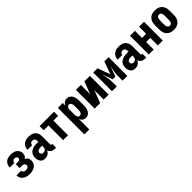

<svg xmlns="http://www.w3.org/2000/svg" viewBox="368 -2038 3764 3764"><g transform="rotate(-45 2250.0 -156.5)"><path d="M252 8Q227 8 202.5 5Q178 2 154.5 -7Q131 -16 110.5 -30.5Q90 -45 75.5 -65Q61 -85 53.5 -109.5Q46 -134 46 -158H175Q175 -145 182 -132.5Q189 -120 200 -112.5Q211 -105 225 -102Q239 -99 252 -99Q266 -99 280 -102Q294 -105 306 -112.5Q318 -120 324.5 -132.5Q331 -145 331 -159Q331 -173 324 -185.5Q317 -198 304.5 -205Q292 -212 278 -214.5Q264 -217 250 -217H192V-324H250Q261 -324 272.5 -326Q284 -328 294 -333.5Q304 -339 309.5 -349.5Q315 -360 315 -371Q315 -383 310 -393Q305 -403 295.5 -409.5Q286 -416 275 -418.5Q264 -421 253 -421Q240 -421 228.5 -417Q217 -413 208 -404.5Q199 -396 195 -384Q191 -372 191 -360H62V-361Q62 -385 68.5 -408Q75 -431 87.5 -451.5Q100 -472 118.5 -487Q137 -502 159 -511.5Q181 -521 205 -524.5Q229 -528 253 -528Q276 -528 299 -525Q322 -522 344 -514Q366 -506 385 -492.5Q404 -479 417.5 -460Q431 -441 437.5 -418.5Q444 -396 444 -373Q444 -358 441 -342.5Q438 -327 430.5 -313.5Q423 -300 411.5 -290Q400 -280 386 -272Q403 -264 417.5 -253Q432 -242 442 -227Q452 -212 456 -194Q460 -176 460 -157Q460 -132 453 -108Q446 -84 431 -63.5Q416 -43 395 -29Q374 -15 350.5 -6.5Q327 2 302 5Q277 8 252 8Z M681 8Q661 8 642.5 4Q624 0 608 -10Q592 -20 580 -35.5Q568 -51 561 -68.5Q554 -86 551 -105Q548 -124 548 -143Q548 -170 554.5 -196.5Q561 -223 576.5 -245Q592 -267 615 -282Q638 -297 663.5 -306Q689 -315 715.5 -318Q742 -321 769 -321H815V-346Q815 -360 811.5 -374Q808 -388 799 -399Q790 -410 776.5 -415.5Q763 -421 748 -421Q736 -421 723.5 -417.5Q711 -414 701.5 -405.5Q692 -397 687.5 -385Q683 -373 683 -360H554Q554 -384 560.5 -407.5Q567 -431 580 -451.5Q593 -472 612.5 -487Q632 -502 654 -511.5Q676 -521 700 -524.5Q724 -528 748 -528Q774 -528 799 -524Q824 -520 847 -510Q870 -500 889.5 -482.5Q909 -465 921.5 -443Q934 -421 939 -396Q944 -371 944 -346V-117Q944 -110 949 -104.5Q954 -99 962 -99H979V8H962Q939 8 916 4Q893 0 873 -11Q853 -22 838.5 -40.5Q824 -59 819 -81Q810 -61 796 -43.5Q782 -26 763.5 -14.5Q745 -3 723.5 2.5Q702 8 681 8ZM734 -99Q750 -99 766 -104Q782 -109 793.5 -120.5Q805 -132 810 -148Q815 -164 815 -180V-214H769Q759 -214 749 -213Q739 -212 729 -210Q719 -208 709 -203.5Q699 -199 691.5 -192Q684 -185 680.5 -175.5Q677 -166 677 -155Q677 -144 680.5 -133Q684 -122 692 -114Q700 -106 711.5 -102.5Q723 -99 734 -99Z M1182 0V-406H1050V-520H1450V-406H1318V0Z M1556 215V-520H1693V-446Q1700 -463 1711 -479Q1722 -495 1737.5 -506.5Q1753 -518 1771.5 -523Q1790 -528 1809 -528Q1833 -528 1855.5 -520Q1878 -512 1895 -495.5Q1912 -479 1923.5 -458Q1935 -437 1941.5 -414Q1948 -391 1950 -367.5Q1952 -344 1952 -320V-200Q1952 -176 1950 -152.5Q1948 -129 1941.5 -106Q1935 -83 1923.5 -62Q1912 -41 1895 -24.5Q1878 -8 1855.5 0Q1833 8 1809 8Q1790 8 1771.5 3Q1753 -2 1737.5 -13.5Q1722 -25 1711 -41Q1700 -57 1693 -74V215ZM1751 -106Q1767 -106 1781 -115Q1795 -124 1802.5 -138Q1810 -152 1812.5 -168Q1815 -184 1815 -200V-320Q1815 -336 1812.5 -352Q1810 -368 1802.5 -382Q1795 -396 1781 -405Q1767 -414 1751 -414Q1741 -414 1731 -410Q1721 -406 1714 -398Q1707 -390 1703 -380.5Q1699 -371 1696.5 -361Q1694 -351 1693.5 -340.5Q1693 -330 1693 -320V-200Q1693 -190 1693.5 -179.5Q1694 -169 1696.5 -159Q1699 -149 1703 -139.5Q1707 -130 1714 -122Q1721 -114 1731 -110Q1741 -106 1751 -106Z M2056 0V-520H2193V-312Q2193 -299 2192.5 -286.5Q2192 -274 2192 -262L2292 -520H2444V0H2307V-208Q2307 -221 2307.5 -233.5Q2308 -246 2308 -258L2302 -243L2208 0Z M2537 0V-520H2654L2750 -258L2846 -520H2963V0H2830V-104Q2830 -138 2832 -172Q2834 -206 2839.5 -239.5Q2845 -273 2853 -306.5Q2861 -340 2867 -373L2787 -156H2713L2633 -373Q2639 -340 2647 -306.5Q2655 -273 2660.5 -239.5Q2666 -206 2668 -172Q2670 -138 2670 -104V0Z M3181 8Q3161 8 3142.5 4Q3124 0 3108 -10Q3092 -20 3080 -35.5Q3068 -51 3061 -68.5Q3054 -86 3051 -105Q3048 -124 3048 -143Q3048 -170 3054.5 -196.5Q3061 -223 3076.5 -245Q3092 -267 3115 -282Q3138 -297 3163.5 -306Q3189 -315 3215.5 -318Q3242 -321 3269 -321H3315V-346Q3315 -360 3311.5 -374Q3308 -388 3299 -399Q3290 -410 3276.5 -415.5Q3263 -421 3248 -421Q3236 -421 3223.5 -417.5Q3211 -414 3201.5 -405.5Q3192 -397 3187.5 -385Q3183 -373 3183 -360H3054Q3054 -384 3060.5 -407.5Q3067 -431 3080 -451.5Q3093 -472 3112.5 -487Q3132 -502 3154 -511.5Q3176 -521 3200 -524.5Q3224 -528 3248 -528Q3274 -528 3299 -524Q3324 -520 3347 -510Q3370 -500 3389.5 -482.5Q3409 -465 3421.5 -443Q3434 -421 3439 -396Q3444 -371 3444 -346V-117Q3444 -110 3449 -104.5Q3454 -99 3462 -99H3479V8H3462Q3439 8 3416 4Q3393 0 3373 -11Q3353 -22 3338.5 -40.5Q3324 -59 3319 -81Q3310 -61 3296 -43.5Q3282 -26 3263.5 -14.5Q3245 -3 3223.5 2.5Q3202 8 3181 8ZM3234 -99Q3250 -99 3266 -104Q3282 -109 3293.5 -120.5Q3305 -132 3310 -148Q3315 -164 3315 -180V-214H3269Q3259 -214 3249 -213Q3239 -212 3229 -210Q3219 -208 3209 -203.5Q3199 -199 3191.5 -192Q3184 -185 3180.5 -175.5Q3177 -166 3177 -155Q3177 -144 3180.5 -133Q3184 -122 3192 -114Q3200 -106 3211.5 -102.5Q3223 -99 3234 -99Z M3556 0V-520H3693V-323H3807V-520H3944V0H3807V-209H3693V0Z M4250 8Q4223 8 4195.5 3Q4168 -2 4143.5 -15Q4119 -28 4100 -48Q4081 -68 4069 -93Q4057 -118 4052.5 -145.5Q4048 -173 4048 -200V-320Q4048 -347 4052.5 -374.5Q4057 -402 4069 -427Q4081 -452 4100 -472Q4119 -492 4143.5 -505Q4168 -518 4195.5 -523Q4223 -528 4250 -528Q4277 -528 4304.5 -523Q4332 -518 4356.5 -505Q4381 -492 4400 -472Q4419 -452 4431 -427Q4443 -402 4447.5 -374.5Q4452 -347 4452 -320V-200Q4452 -173 4447.5 -145.5Q4443 -118 4431 -93Q4419 -68 4400 -48Q4381 -28 4356.5 -15Q4332 -2 4304.5 3Q4277 8 4250 8ZM4250 -106Q4266 -106 4280.5 -114.5Q4295 -123 4302.5 -137.5Q4310 -152 4312.5 -168Q4315 -184 4315 -200V-320Q4315 -336 4312.5 -352Q4310 -368 4302.5 -382.5Q4295 -397 4280.5 -405.5Q4266 -414 4250 -414Q4234 -414 4219.5 -405.5Q4205 -397 4197.5 -382.5Q4190 -368 4187.5 -352Q4185 -336 4185 -320V-200Q4185 -184 4187.5 -168Q4190 -152 4197.5 -137.5Q4205 -123 4219.5 -114.5Q4234 -106 4250 -106Z"/></g></svg>

Font: Iosevka SS18 Heavy
Style: Regular
Weight: 900
Monospace: yes
Designer: Belleve Invis
Foundry: Belleve Invis
Version: Version 25.1.1; ttfautohint (v1.8.4)